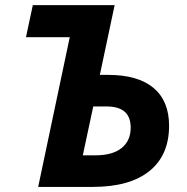

<svg xmlns="http://www.w3.org/2000/svg" viewBox="-20 -734 736 754"><path d="M372.1 -439.9H404.8Q522 -439.9 583 -388.7Q644 -337.4 644 -240.2Q644 -124.5 566.9 -62.3Q489.7 0 344.2 0H129.9L253.9 -587.9H82L108.9 -713.9H430.2ZM305.2 -124H354Q421.9 -124 457.5 -152.6Q493.2 -181.2 493.2 -232.9Q493.2 -315.9 398.9 -315.9H346.2Z"/></svg>

Font: Zoram GWebM
Style: Bold Italic
Weight: 700
Italic angle: -12°
Foundry: Ascender Corporation
Version: Version 1.000